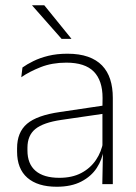

<svg xmlns="http://www.w3.org/2000/svg" viewBox="-20 -701 518 731"><path d="M369.5 0 372 -125 370 -131.5V-290L370.5 -328Q370.5 -394.5 337 -428.5Q303.5 -462.5 232.5 -462.5Q178.5 -462.5 135.2 -445.5Q92 -428.5 61 -407L65.5 -444Q82 -456 106.8 -468.2Q131.5 -480.5 164 -488.5Q196.5 -496.5 237 -496.5Q282 -496.5 314.8 -485Q347.5 -473.5 368.5 -451.8Q389.5 -430 399.5 -399Q409.5 -368 409.5 -328.5V0ZM196 10Q123.5 10 84.2 -24.2Q45 -58.5 45 -124V-136.5Q45 -197.5 83 -229.8Q121 -262 208 -274.5L379.5 -300L381.5 -269L213.5 -244.5Q145 -234.5 114.8 -210Q84.5 -185.5 84.5 -138.5V-128Q84.5 -77 115.5 -50.5Q146.5 -24 206 -24Q254.5 -24 289.2 -42.2Q324 -60.5 345.2 -91.8Q366.5 -123 373 -162L383.5 -131H374.5Q369.5 -94 348.5 -61.8Q327.5 -29.5 289.5 -9.8Q251.5 10 196 10ZM148.5 -681 251.5 -554V-553H214.5L102.5 -680V-681Z"/></svg>

Font: Anek Telugu Medium ExtraLight
Style: Regular
Weight: 250
Version: Version 1.003